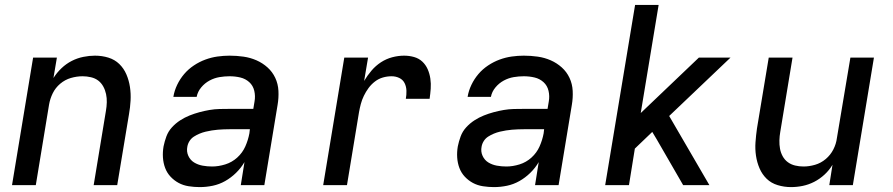

<svg xmlns="http://www.w3.org/2000/svg" viewBox="-20 -755 3640 783"><path d="M29 0 115 -520H212L198 -437Q212 -459 231 -477Q250 -495 272.5 -506.5Q295 -518 319.5 -523Q344 -528 367 -528Q396 -528 422 -520Q448 -512 466.5 -494Q485 -476 495.5 -451.5Q506 -427 510 -400Q514 -373 512.5 -345Q511 -317 506 -289L458 0H362L412 -303Q415 -320 415.5 -337.5Q416 -355 412.5 -371.5Q409 -388 401 -402.5Q393 -417 380.5 -426.5Q368 -436 351 -440Q334 -444 317 -444Q293 -444 269 -437Q245 -430 225.5 -413.5Q206 -397 195 -374.5Q184 -352 180 -328L126 0Z M795 8Q795 8 795 8Q795 8 795 8H794Q772 8 749.5 4.5Q727 1 708.5 -9Q690 -19 675.5 -34.5Q661 -50 653.5 -70Q646 -90 644.5 -112.5Q643 -135 647 -158Q651 -178 658.5 -198.5Q666 -219 681 -235.5Q696 -252 714.5 -264Q733 -276 753 -284Q773 -292 793.5 -297.5Q814 -303 834.5 -306.5Q855 -310 875.5 -310.5Q896 -311 917 -311H1013L1018 -341Q1022 -363 1017 -384.5Q1012 -406 996.5 -420Q981 -434 960 -439Q939 -444 916 -444Q896 -444 875 -440.5Q854 -437 834.5 -426.5Q815 -416 800.5 -398.5Q786 -381 782 -360H687Q691 -385 702.5 -409Q714 -433 731 -453Q748 -473 770.5 -488Q793 -503 817.5 -512Q842 -521 867 -524.5Q892 -528 916 -528Q945 -528 973 -524Q1001 -520 1026 -509Q1051 -498 1071 -480Q1091 -462 1102.5 -437.5Q1114 -413 1115.5 -384.5Q1117 -356 1112 -327L1058 0H962L977 -94Q963 -70 942.5 -50Q922 -30 898 -16.5Q874 -3 847.5 2.5Q821 8 795 8ZM845 -76Q871 -76 898.5 -84.5Q926 -93 947.5 -112.5Q969 -132 980.5 -158Q992 -184 997 -211L999 -228H917Q905 -228 892.5 -227.5Q880 -227 868 -226Q856 -225 843.5 -223Q831 -221 818.5 -218Q806 -215 794 -210Q782 -205 771 -198Q760 -191 753 -180Q746 -169 744 -157Q740 -137 748 -119.5Q756 -102 771.5 -92.5Q787 -83 806 -79.5Q825 -76 845 -76Z M1298 0 1384 -520H1481L1465 -425Q1478 -447 1495 -467Q1512 -487 1533.5 -501Q1555 -515 1579.5 -521.5Q1604 -528 1628 -528Q1649 -528 1668.5 -522.5Q1688 -517 1702 -504Q1716 -491 1724 -473Q1732 -455 1735 -434.5Q1738 -414 1736.5 -393.5Q1735 -373 1732 -352H1635Q1638 -368 1637.5 -385Q1637 -402 1630 -416Q1623 -430 1608.5 -437Q1594 -444 1577 -444Q1559 -444 1541.5 -439Q1524 -434 1509 -422.5Q1494 -411 1483 -396Q1472 -381 1464 -364.5Q1456 -348 1451.5 -331Q1447 -314 1444 -297L1395 0Z M1995 8Q1995 8 1995 8Q1995 8 1995 8H1994Q1972 8 1949.5 4.5Q1927 1 1908.5 -9Q1890 -19 1875.5 -34.5Q1861 -50 1853.5 -70Q1846 -90 1844.5 -112.5Q1843 -135 1847 -158Q1851 -178 1858.5 -198.5Q1866 -219 1881 -235.5Q1896 -252 1914.5 -264Q1933 -276 1953 -284Q1973 -292 1993.5 -297.5Q2014 -303 2034.5 -306.5Q2055 -310 2075.5 -310.5Q2096 -311 2117 -311H2213L2218 -341Q2222 -363 2217 -384.5Q2212 -406 2196.5 -420Q2181 -434 2160 -439Q2139 -444 2116 -444Q2096 -444 2075 -440.5Q2054 -437 2034.5 -426.5Q2015 -416 2000.5 -398.5Q1986 -381 1982 -360H1887Q1891 -385 1902.5 -409Q1914 -433 1931 -453Q1948 -473 1970.5 -488Q1993 -503 2017.5 -512Q2042 -521 2067 -524.5Q2092 -528 2116 -528Q2145 -528 2173 -524Q2201 -520 2226 -509Q2251 -498 2271 -480Q2291 -462 2302.5 -437.5Q2314 -413 2315.5 -384.5Q2317 -356 2312 -327L2258 0H2162L2177 -94Q2163 -70 2142.5 -50Q2122 -30 2098 -16.5Q2074 -3 2047.5 2.5Q2021 8 1995 8ZM2045 -76Q2071 -76 2098.5 -84.5Q2126 -93 2147.5 -112.5Q2169 -132 2180.5 -158Q2192 -184 2197 -211L2199 -228H2117Q2105 -228 2092.5 -227.5Q2080 -227 2068 -226Q2056 -225 2043.5 -223Q2031 -221 2018.5 -218Q2006 -215 1994 -210Q1982 -205 1971 -198Q1960 -191 1953 -180Q1946 -169 1944 -157Q1940 -137 1948 -119.5Q1956 -102 1971.5 -92.5Q1987 -83 2006 -79.5Q2025 -76 2045 -76Z M2448 0 2570 -735H2666L2593 -294L2830 -520H2959L2709 -282L2873 0H2766L2658 -187L2640 -217L2569 -149L2545 0Z M3206 8Q3178 8 3151.5 0Q3125 -8 3106.5 -26Q3088 -44 3077.5 -68.5Q3067 -93 3063 -120Q3059 -147 3061 -175Q3063 -203 3067 -231L3115 -520H3212L3162 -217Q3159 -200 3158.5 -182.5Q3158 -165 3161 -148.5Q3164 -132 3172 -117.5Q3180 -103 3193 -93.5Q3206 -84 3222.5 -80Q3239 -76 3257 -76Q3280 -76 3304 -83Q3328 -90 3347.5 -106.5Q3367 -123 3378.5 -145.5Q3390 -168 3393 -192L3448 -520H3544L3458 0H3362L3375 -83Q3362 -61 3342.5 -43Q3323 -25 3300.5 -13.5Q3278 -2 3254 3Q3230 8 3206 8Z"/></svg>

Font: Iosevka SS04 Medium Extended
Style: Italic
Weight: 500
Width: 7
Italic angle: -9°
Monospace: yes
Designer: Belleve Invis
Foundry: Belleve Invis
Version: Version 19.0.0; ttfautohint (v1.8.4)